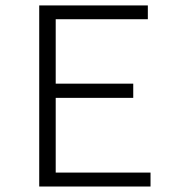

<svg xmlns="http://www.w3.org/2000/svg" viewBox="-20 -680 640 700"><path d="M123 0V-660.2H519V-609.9H183.1V-375H465.8V-323.2H183.1V-50.8H528.8V0Z"/></svg>

Font: Office Code Pro Light
Style: Regular
Weight: 300
Designer: Nathan Rutzky & Paul D. Hunt
Foundry: Adobe Systems Incorporated
Version: Version 1.004;PS 001.004;hotconv 1.0.70;makeotf.lib2.5.58329